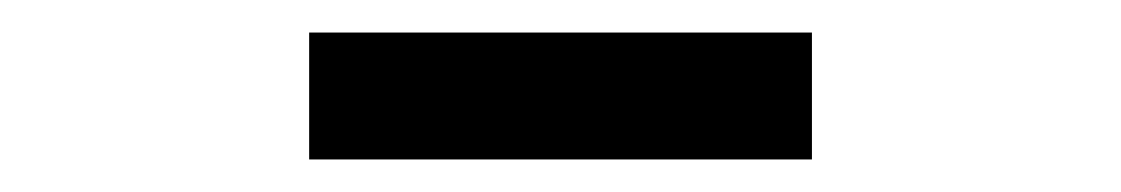

<svg xmlns="http://www.w3.org/2000/svg" viewBox="-20 -792 689 118"><path d="M170 -694V-772H479V-694Z"/></svg>

Font: Biryani DemiBold
Style: Regular
Weight: 600
Designer: Dan Reynolds and Mathieu Réguer
Foundry: Dan Reynolds and Mathieu Réguer
Version: Version 1.003;PS 001.003;hotconv 1.0.70;makeotf.lib2.5.58329